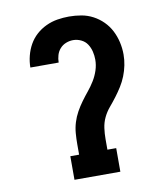

<svg xmlns="http://www.w3.org/2000/svg" viewBox="-83 -813 766 882"><g transform="rotate(-10 300.0 -371.5)"><path d="M193 0V-110H234V-159Q234 -184 236 -209.5Q238 -235 245.5 -259.5Q253 -284 265.5 -306.5Q278 -329 293 -349.5Q308 -370 324 -389.5Q340 -409 353.5 -431Q367 -453 375 -477.5Q383 -502 383 -527Q383 -546 378.5 -565Q374 -584 363.5 -600Q353 -616 335 -624.5Q317 -633 298 -633Q281 -633 264.5 -626.5Q248 -620 236.5 -607Q225 -594 220 -577Q215 -560 215 -543H83Q83 -570 90 -597.5Q97 -625 110.5 -649Q124 -673 144.5 -691.5Q165 -710 190.5 -722Q216 -734 243.5 -738.5Q271 -743 298 -743Q327 -743 355.5 -738Q384 -733 409.5 -719.5Q435 -706 455.5 -685.5Q476 -665 489 -639.5Q502 -614 508.5 -585.5Q515 -557 515 -528Q515 -503 510 -478Q505 -453 495.5 -429Q486 -405 472.5 -383.5Q459 -362 443.5 -341.5Q428 -321 411.5 -301.5Q395 -282 384 -259Q373 -236 369.5 -210.5Q366 -185 366 -159V-110H407V0Z"/></g></svg>

Font: Iosevka Slab XBdEx
Style: Regular
Weight: 800
Width: 7
Monospace: yes
Designer: Belleve Invis
Foundry: Belleve Invis
Version: Version 11.1.0; ttfautohint (v1.8.3)